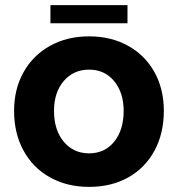

<svg xmlns="http://www.w3.org/2000/svg" viewBox="-20 -718 696 750"><path d="M35 -285Q35 -370 72 -436Q109 -502 175.5 -539Q242 -576 328 -576Q414 -576 480.5 -539Q547 -502 583.5 -436Q620 -370 620 -285Q620 -197 583.5 -129.5Q547 -62 481 -25Q415 12 328 12Q242 12 175.5 -25Q109 -62 72 -129.5Q35 -197 35 -285ZM463 -285Q463 -356 426 -401Q389 -446 328 -446Q267 -446 229 -401.5Q191 -357 191 -285Q191 -210 229 -164.5Q267 -119 328 -119Q389 -119 426 -164.5Q463 -210 463 -285ZM478 -627H177V-698H478Z"/></svg>

Font: Open Sauce One ExtraBold
Style: Regular
Weight: 800
Designer: Alfredo Marco Pradil
Foundry: Creative Sauce Fz LLC
Version: Version 1.477